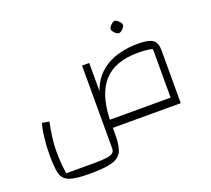

<svg xmlns="http://www.w3.org/2000/svg" viewBox="-149 -874 1438 1307"><g transform="rotate(-20 570.5 -220.5)"><path d="M1034 -385V0H542V52Q542 132 522.5 171Q503 210 450.5 225Q398 240 287 240Q185 240 141.5 223Q98 206 86 164Q74 122 74 25Q74 -33 81 -96Q88 -159 100 -197L151 -188Q126 -66 126 12Q126 117 139 182H340Q400 182 431.5 177.5Q463 173 476.5 162Q490 151 490 129V-470H542V-266Q578 -371 669.5 -425.5Q761 -480 901 -480Q975 -480 1004.5 -459Q1034 -438 1034 -385ZM982 -59V-411Q947 -422 875 -422Q711 -422 629.5 -333Q548 -244 542 -59ZM758 -636Q758 -649 773.5 -664Q789 -679 802 -681Q815 -679 831 -663.5Q847 -648 847 -636Q847 -624 830.5 -607.5Q814 -591 802 -592Q790 -591 774 -607Q758 -623 758 -636Z"/></g></svg>

Font: Changa ExtraLight
Style: Regular
Weight: 275
Designer: Eduardo Rodriguez Tunni
Foundry: Eduardo Rodriguez Tunni
Version: Version 2.002; ttfautohint (v1.5) -l 8 -r 50 -G 200 -x 14 -H